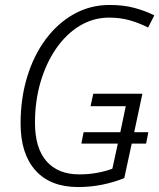

<svg xmlns="http://www.w3.org/2000/svg" viewBox="-20 -744 642 774"><path d="M295 10Q183 10 123 -57Q63 -124 63 -246Q63 -347 89.5 -434Q116 -521 164.5 -586Q213 -651 278.5 -687.5Q344 -724 422 -724Q477 -724 520.5 -712.5Q564 -701 602 -682L577 -633Q542 -651 503.5 -662Q465 -673 420 -673Q356 -673 301.5 -640Q247 -607 206.5 -548.5Q166 -490 143.5 -413.5Q121 -337 121 -249Q121 -147 167.5 -94Q214 -41 300 -41Q338 -41 372.5 -47.5Q407 -54 433 -64L455 -165H308L317 -211H465L487 -316H345L356 -366H554L521 -211H578L569 -165H511L481 -26Q439 -9 392 0.5Q345 10 295 10Z"/></svg>

Font: Noto Sans SemiCondensed Light
Style: Italic
Weight: 300
Width: 4
Italic angle: -12°
Designer: Monotype Design Team
Foundry: Monotype Imaging Inc.
Version: Version 2.013; ttfautohint (v1.8.4.7-5d5b)